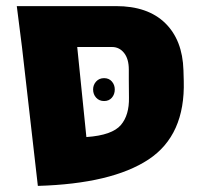

<svg xmlns="http://www.w3.org/2000/svg" viewBox="-20 -599 667 629"><path d="M582 -334Q587 -156 466.5 -76.5Q346 3 104 10L52 -445L35 -579H360Q464 -579 521 -523.5Q578 -468 581 -369ZM263 -150Q306 -153 334 -163Q362 -173 376 -189.5Q390 -206 396.5 -228.5Q403 -251 402.5 -278.5Q402 -306 402 -338V-371Q402 -406 386.5 -425.5Q371 -445 347 -445H233ZM356 -306Q356 -290 346.5 -279Q337 -268 321 -268Q305 -268 295 -279Q285 -290 285 -306Q285 -321 295 -332Q305 -343 321 -343Q337 -343 346.5 -332Q356 -321 356 -306Z"/></svg>

Font: Assistant ExtraBold
Style: Regular
Weight: 800
Designer: Hebrew By Ben Nathan, Latin by Paul Hunt
Version: Version 2.001;PS 002.001;hotconv 1.0.88;makeotf.lib2.5.64775